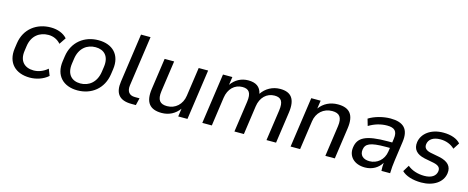

<svg xmlns="http://www.w3.org/2000/svg" viewBox="-38 -1348 4846 1988"><g transform="rotate(15 2385.5 -354.5)"><path d="M291.5 9.8C361.3 9.8 434.6 -13.7 487.3 -60.5L459.5 -130.9C413.1 -90.3 359.4 -72.3 311 -72.3C215.3 -72.3 153.3 -130.9 169.4 -242.7L177.2 -297.9C193.4 -411.1 271.5 -467.8 367.7 -467.8C418.5 -467.8 464.8 -447.3 499 -408.2L546.9 -479.5C508.8 -523.4 445.3 -548.8 371.1 -548.8C222.7 -548.8 95.7 -461.4 72.3 -297.9L64.5 -242.7C41.5 -81.5 141.1 9.8 291.5 9.8Z M802.2 9.8C952.6 9.8 1073.7 -83 1096.7 -243.2L1104.5 -297.4C1127.4 -457 1032.7 -548.8 882.3 -548.8C732.4 -548.8 609.4 -457 586.4 -297.4L578.6 -243.2C555.7 -83 652.3 9.8 802.2 9.8ZM813.5 -67.4C722.2 -67.4 661.1 -125.5 677.7 -243.2L685.5 -297.4C702.1 -414.6 779.8 -471.2 871.1 -471.2C961.9 -471.2 1022.9 -414.6 1006.3 -297.4L998.5 -243.2C981.9 -126 904.3 -67.4 813.5 -67.4Z M1379.9 0H1427.7L1446.3 -77.6H1396.5C1333 -77.6 1307.1 -118.2 1315.9 -182.6L1392.6 -718.8H1290.5L1215.8 -194.3C1198.2 -71.8 1244.6 0 1379.9 0Z M1705.6 9.8C1784.2 9.8 1849.6 -24.9 1894 -85.9L1881.8 0H1981L2058.1 -539.1H1957L1912.6 -230.5C1899.4 -135.3 1830.1 -72.8 1741.7 -72.8C1665 -72.8 1632.8 -111.3 1646.5 -208.5L1693.8 -539.1H1591.8L1543.9 -204.6C1522.5 -56.2 1579.1 9.8 1705.6 9.8Z M2242.2 0 2286.1 -309.1C2299.8 -404.8 2362.3 -466.8 2446.3 -466.8C2517.1 -466.8 2545.9 -429.2 2531.7 -330.1L2484.4 0H2585.9L2629.9 -309.1C2643.6 -404.8 2706.5 -466.8 2791 -466.8C2861.8 -466.8 2889.6 -429.2 2875.5 -330.1L2828.1 0H2930.7L2978.5 -334.5C3000 -484.9 2946.8 -548.8 2829.1 -548.8C2747.6 -548.8 2675.3 -507.8 2633.3 -443.8C2618.2 -517.1 2568.4 -548.8 2487.8 -548.8C2411.1 -548.8 2347.7 -513.2 2305.2 -452.1L2317.9 -539.1H2217.3L2140.1 0Z M3188.5 0 3232.9 -309.6C3246.1 -403.8 3315.4 -466.8 3409.2 -466.8C3486.8 -466.8 3520 -428.2 3505.9 -329.6L3459 0H3560.5L3608.4 -334.5C3629.9 -484.4 3573.2 -548.8 3448.2 -548.8C3367.2 -548.8 3296.9 -514.6 3251.5 -451.7L3264.2 -539.1H3163.6L3086.4 0Z M3884.3 10.3C3962.9 10.3 4025.9 -27.3 4061.5 -86.9C4058.6 -58.1 4058.1 -28.8 4060.1 0H4153.3C4154.3 -47.4 4158.7 -95.2 4165.5 -142.1L4194.3 -346.7C4214.8 -489.7 4148.9 -548.8 4011.7 -548.8C3934.6 -548.8 3841.8 -524.4 3781.2 -485.4L3802.7 -412.1C3865.7 -450.7 3931.6 -468.8 3997.1 -468.8C4076.7 -468.8 4109.9 -437.5 4098.1 -355L4092.3 -313H4046.9C3806.6 -313 3728.5 -267.1 3713.4 -159.2C3699.2 -62 3768.6 10.3 3884.3 10.3ZM3914.1 -64.5C3844.2 -64.5 3806.2 -102.5 3814.5 -161.6C3823.7 -226.1 3870.1 -252.4 4039.1 -252.4H4083.5L4077.6 -211.9C4064.5 -121.1 3994.1 -64.5 3914.1 -64.5Z M4487.8 9.8C4617.2 9.8 4713.9 -53.2 4728 -152.3C4738.8 -229.5 4694.3 -274.9 4601.6 -294.4L4502.4 -313.5C4450.2 -325.2 4431.2 -350.6 4436 -387.7C4443.4 -439 4487.8 -473.6 4567.4 -473.6C4627.4 -473.6 4681.2 -452.6 4720.2 -414.6L4763.7 -482.4C4727.1 -525.4 4660.2 -548.8 4579.1 -548.8C4444.8 -548.8 4354 -477.1 4340.3 -383.8C4329.6 -308.6 4369.1 -259.3 4460 -240.2L4560.5 -220.7C4615.7 -208.5 4635.7 -186 4630.4 -147.5C4623 -96.2 4576.7 -64.9 4501.5 -64.9C4430.7 -64.9 4366.2 -85.9 4320.3 -124.5L4278.8 -56.2C4319.3 -15.1 4396 9.8 4487.8 9.8Z"/></g></svg>

Font: Winston
Style: Italic
Weight: 400
Italic angle: -8.13011°
Designer: Vernon Adams, Kim Jin-seong, David Berlow, Cristiano Sobral
Foundry: The Winston Project Authors
Version: Version 3.004